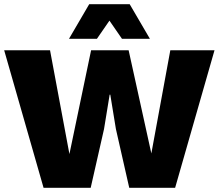

<svg xmlns="http://www.w3.org/2000/svg" viewBox="-20 -901 1050 921"><path d="M189 0 0 -660H220L313 -162L417 -660H597L706 -165L797 -660H1009L820 0H600L536 -282L509 -447H506L479 -282L415 0ZM699 -715H565L505 -802L445 -715H311L408 -881H602Z"/></svg>

Font: Work Sans ExtraBold
Style: Regular
Weight: 800
Designer: Wei Huang
Foundry: Wei Huang
Version: Version 2.012; ttfautohint (v1.8.3)